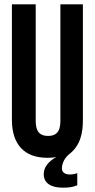

<svg xmlns="http://www.w3.org/2000/svg" viewBox="-20 -720 438 887"><path d="M35 -700V-167C35 -54 91 9 199 9C215 9 229 8 240 5C201 28 182 54 182 85C182 126 216 147 269 147C297 147 314 145 337 136V80C326 83 321 86 301 86C282 86 266 77 266 58C266 43 272 15 300 -8C353 -49 363 -108 363 -167V-700H259V-160C259 -109 237 -92 202 -92C167 -92 145 -109 145 -160V-700Z"/></svg>

Font: Bebas Neue
Style: Bold
Weight: 700
Designer: Ryoichi Tsunekawa
Foundry: Ryoichi Tsunekawa
Version: Version 1.300